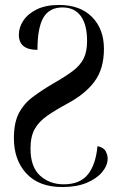

<svg xmlns="http://www.w3.org/2000/svg" viewBox="-20 -744 489 774"><path d="M231 10Q137 10 86.5 -44.5Q36 -99 36 -187Q36 -249 56 -287.5Q76 -326 112 -353Q148 -380 194 -407Q243 -435 273 -457.5Q303 -480 317 -507.5Q331 -535 331 -579Q331 -645 305.5 -679.5Q280 -714 232 -714Q179 -714 155 -673Q131 -632 131 -543Q56 -543 56 -604Q56 -634 74.5 -661.5Q93 -689 129 -706.5Q165 -724 218 -724Q303 -724 351 -675.5Q399 -627 399 -547Q399 -467 361.5 -416Q324 -365 251 -326Q203 -300 170 -277Q137 -254 120 -224Q103 -194 103 -145Q103 -71 141.5 -36Q180 -1 237 -1Q302 -1 334 -40.5Q366 -80 373 -155Q399 -149 406.5 -133.5Q414 -118 414 -105Q414 -77 392 -50.5Q370 -24 329.5 -7Q289 10 231 10Z"/></svg>

Font: Noto Serif Display ExtraCondensed Medium
Style: Regular
Weight: 500
Width: 2
Designer: Monotype Design Team
Foundry: Monotype Imaging Inc.
Version: Version 2.009